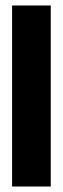

<svg xmlns="http://www.w3.org/2000/svg" viewBox="-20 -680 228 700"><path d="M24 0V-660H165V0Z"/></svg>

Font: Bricolage Grotesque 96pt Condensed Bricolage Grotesque 48pt Condensed Regular
Style: Bold
Weight: 700
Width: 3
Designer: Mathieu Triay
Foundry: Atelier Triay
Version: Version 1.001; ttfautohint (v1.8.4.7-5d5b);gftools[0.9.33.de